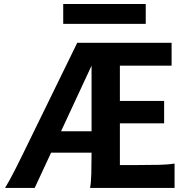

<svg xmlns="http://www.w3.org/2000/svg" viewBox="-20 -923 934 943"><path d="M568.8 -112.3H645.5Q715.3 -112.3 762.2 -113.5Q809.1 -114.7 837.4 -119.6V0H422.4Q427.2 -25.4 428.5 -70.1Q429.7 -114.7 429.7 -173.3H231L150.4 0H4.9Q17.1 -20 29.3 -42.5Q41.5 -64.9 57.4 -96.2Q73.2 -127.4 95.7 -173.3L359.4 -712.9H822.8V-600.6H568.8V-427.2H786.1V-317.4H568.8ZM429.7 -278.3V-600.6L279.8 -278.3ZM290.5 -805.7V-903.3H695.8V-805.7Z"/></svg>

Font: Andika
Style: Bold
Weight: 700
Designer: Victor Gaultney, Annie Olsen, Julie Remington, Don Collingsworth, Eric Hays, Becca Hirsbrunner
Foundry: SIL International
Version: Version 6.101